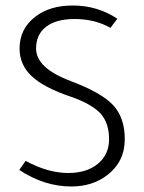

<svg xmlns="http://www.w3.org/2000/svg" viewBox="-20 -665 523 697"><path d="M381 -564Q324 -596 251 -596Q184 -596 147.5 -568Q111 -540 111 -489Q111 -418 236 -371Q348 -329 390.5 -283.5Q433 -238 433 -160Q433 -78 369 -29Q315 12 239 12Q141 12 50 -48L73 -81Q154 -37 228 -37Q295 -37 335.5 -70.5Q376 -104 376 -160Q376 -218 345 -253Q312 -288 237 -314Q139 -347 95 -388.5Q51 -430 51 -489Q51 -561 109 -605Q161 -645 244 -645Q334 -645 406 -597Z"/></svg>

Font: Tajawal Light
Style: Regular
Weight: 300
Designer: Boutros Fonts
Foundry: Created by Boutros International 2017
Version: Version 1.700